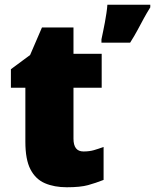

<svg xmlns="http://www.w3.org/2000/svg" viewBox="-20 -780 654 810"><path d="M614 -749Q599 -725 586.5 -702Q574 -679 561 -654.5Q548 -630 529 -600H408V-614Q411 -629 415 -647.5Q419 -666 422.5 -685.5Q426 -705 429 -724.5Q432 -744 433 -760H614ZM332 -141Q357 -141 376 -146.5Q395 -152 417 -160V-21Q384 -8 351.5 1Q319 10 262 10Q209 10 169.5 -7Q130 -24 108.5 -65.5Q87 -107 87 -182V-410H26V-488L107 -548L157 -664H290V-553H409V-410H290V-195Q290 -168 300.5 -154.5Q311 -141 332 -141Z"/></svg>

Font: Noto Sans Display Black
Style: Regular
Weight: 900
Designer: Monotype Design Team
Foundry: Monotype Imaging Inc.
Version: Version 2.003